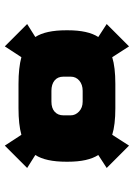

<svg xmlns="http://www.w3.org/2000/svg" viewBox="101 -698 557 799"><g transform="rotate(90 379.5 -298.5)"><path d="M80 -133 134 -167Q106 -210 106 -296V-302Q106 -386 134 -429L80 -464L173 -557L218 -487Q260 -500 329 -500H431Q499 -500 541 -487L586 -557L679 -464L625 -429Q653 -386 653 -302V-296Q653 -210 625 -167L679 -133L586 -40L541 -109Q498 -97 431 -97H329Q262 -97 218 -109L173 -40ZM403 -234Q430 -234 445 -247.5Q460 -261 460 -284V-314Q460 -334 444 -349Q428 -364 403 -364H358Q332 -364 315.5 -350Q299 -336 299 -314V-284Q299 -260 315 -247Q331 -234 358 -234Z"/></g></svg>

Font: Gold Bold
Style: Regular
Weight: 400
Designer: jaiki
Version: Version 1.000